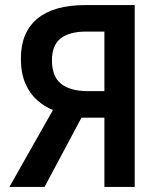

<svg xmlns="http://www.w3.org/2000/svg" viewBox="-20 -734 603 754"><path d="M17 0 188 -302Q155 -315 126 -340.5Q97 -366 79.5 -406.5Q62 -447 62 -504Q62 -607 126.5 -660.5Q191 -714 314 -714H509V0H390V-272H300L155 0ZM326 -376H390V-610H319Q252 -610 218 -583Q184 -556 184 -497Q184 -433 220.5 -404.5Q257 -376 326 -376Z"/></svg>

Font: Noto Sans Mono SemiCondensed SemiBold
Style: Regular
Weight: 600
Width: 4
Designer: Monotype Design Team
Foundry: Monotype Imaging Inc.
Version: Version 2.014; ttfautohint (v1.8.4.7-5d5b)